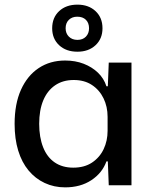

<svg xmlns="http://www.w3.org/2000/svg" viewBox="-20 -799 659 828"><path d="M261 9Q213 9 172.5 -10Q132 -29 103 -64Q74 -99 58.5 -149.5Q43 -200 43 -265Q43 -351 70.5 -412Q98 -473 147 -505.5Q196 -538 261 -538Q305 -538 341 -524Q377 -510 402.5 -485.5Q428 -461 439 -427H445L449 -529H547V0H449L445 -103H439Q421 -53 374 -22Q327 9 261 9ZM296 -76Q344 -76 377 -98Q410 -120 427 -156Q444 -192 444 -235V-295Q444 -339 426.5 -375Q409 -411 376.5 -432.5Q344 -454 298 -454Q251 -454 217.5 -431Q184 -408 166.5 -366Q149 -324 149 -265Q149 -207 166 -164Q183 -121 216 -98.5Q249 -76 296 -76ZM314 -576Q265 -576 235 -604Q205 -632 205 -677Q205 -723 235 -751Q265 -779 314 -779Q362 -779 392 -751Q422 -723 422 -677Q422 -632 392 -604Q362 -576 314 -576ZM314 -627Q337 -627 350.5 -641Q364 -655 364 -677Q364 -700 350.5 -713.5Q337 -727 313 -727Q291 -727 277 -713.5Q263 -700 263 -677Q263 -655 277 -641Q291 -627 314 -627Z"/></svg>

Font: Mona Sans ExtraLight Medium
Style: Regular
Weight: 500
Version: Version 2.000